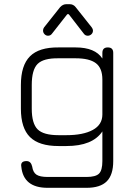

<svg xmlns="http://www.w3.org/2000/svg" viewBox="-20 -699 646 919"><path d="M210 -528Q200 -528 193 -535.5Q186 -543 186 -553Q186 -561 191 -568L268 -665Q281 -679 298 -679H313Q331 -679 342 -665L419 -568Q425 -560 425 -553Q425 -542 417.5 -535Q410 -528 400 -528Q388 -528 381 -538L309 -631H302L229 -538Q222 -528 210 -528ZM260 0Q167 0 123.5 -43Q80 -86 80 -179V-292Q80 -386 123.5 -429.5Q167 -473 260 -472H342Q435 -472 470 -419V-446Q470 -472 496 -472Q522 -472 522 -446V72Q522 138 491 169Q460 200 394 200H208Q92 200 82 99Q77 72 107 72Q128 72 134 98Q138 126 154.5 137Q171 148 208 148H394Q438 148 454 132Q470 116 470 72V-70Q423 0 298 0ZM260 -52H298Q378 -52 424 -77Q470 -102 470 -151V-318Q470 -373 439 -396.5Q408 -420 342 -420H260Q188 -421 160 -393Q132 -365 132 -292V-179Q132 -108 160 -80Q188 -52 260 -52Z"/></svg>

Font: Jura
Style: Regular
Weight: 400
Designer: Daniel Johnson, Alexei Vanyashin
Foundry: Daniel Johnson
Version: Version 5.103